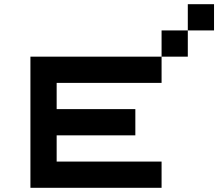

<svg xmlns="http://www.w3.org/2000/svg" viewBox="-20 -895 1040 915"><path d="M875 -875H1000V-750H875ZM875 -750V-625H750V-750ZM750 -625V-500H250V-375H625V-250H250V-125H750V0H125V-625Z"/></svg>

Font: Dogica
Style: Regular
Weight: 400
Monospace: yes
Designer: Roberto Mocci
Version: Version 001.012